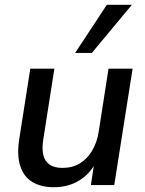

<svg xmlns="http://www.w3.org/2000/svg" viewBox="-20 -776 609 805"><path d="M205 9Q153 9 116.5 -12.5Q80 -34 65 -79.5Q50 -125 61 -195L107 -488H208L162 -195Q155 -154 161.5 -126.5Q168 -99 188.5 -85.5Q209 -72 241 -72Q284 -72 315 -91Q346 -110 366.5 -144.5Q387 -179 394 -225L435 -488H536L459 0H361L377 -105H387Q362 -51 315 -21Q268 9 205 9ZM295 -554 428 -756H533L365 -554Z"/></svg>

Font: Nunito Sans 12pt SemiBold
Style: Italic
Weight: 600
Italic angle: -9°
Designer: Vernon Adams
Foundry: Vernon Adams
Version: Version 3.101;gftools[0.9.27]